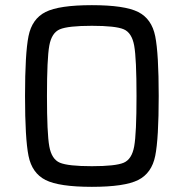

<svg xmlns="http://www.w3.org/2000/svg" viewBox="-20 -716 712 744"><path d="M77 -344Q77 -509 90.5 -576Q104 -643 156.5 -669.5Q209 -696 336 -696Q463 -696 515.5 -669.5Q568 -643 581.5 -575.5Q595 -508 595 -344Q595 -179 581.5 -112Q568 -45 515.5 -18.5Q463 8 336 8Q209 8 156.5 -18.5Q104 -45 90.5 -112Q77 -179 77 -344ZM509 -344Q509 -489 500 -539Q491 -589 459.5 -602.5Q428 -616 336 -616Q244 -616 212 -602.5Q180 -589 171 -539Q162 -489 162 -344Q162 -199 171 -149Q180 -99 212 -85.5Q244 -72 336 -72Q428 -72 459.5 -85.5Q491 -99 500 -149Q509 -199 509 -344Z"/></svg>

Font: Source Han Sans & Saira Hybrid
Style: Regular
Weight: 400
Designer: Ryoko NISHIZUKA 西塚涼子 (kana & ideographs); Paul D. Hunt (Latin, Greek & Cyrillic); Wenlong ZHANG 张文龙 (bopomofo); Sandoll 
Foundry: Adobe Systems Incorporated
Version: Version 1.00;August 2, 2021;FontCreator 13.0.0.2675 64-bit